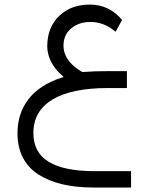

<svg xmlns="http://www.w3.org/2000/svg" viewBox="-20 -478 647 837"><path d="M56.2 103.5Q56.2 16.6 104 -45.4Q151.9 -107.4 246.1 -138.7L257.3 -142.1L249 -150.9L248 -151.9H247.6Q227.1 -169.9 213.4 -190.7Q199.7 -211.4 192.9 -233.2Q186 -254.9 186 -277.3Q186.5 -358.9 237.8 -408.4Q289.1 -458 371.6 -458Q456.1 -458 512.2 -391.1L483.9 -339.4Q434.6 -382.3 373.5 -382.3Q325.2 -382.3 291 -354.7Q256.8 -327.1 256.8 -278.3Q256.8 -256.8 265.9 -236.6Q274.9 -216.3 293.2 -198Q311.5 -179.7 337.4 -165L338.9 -164.1H340.8H341.3H341.8Q389.2 -168 458.5 -168H533.2V-94.2H450.7Q291.5 -94.2 208.5 -43.9Q125.5 6.3 125.5 101.6Q125.5 187 192.4 227.5Q259.3 268.1 391.6 268.1H551.3V339.4H385.7Q310.5 339.4 250.5 325Q190.4 310.5 146.7 282.2Q103 253.9 79.6 208.5Q56.2 163.1 56.2 103.5Z"/></svg>

Font: Shabnam Light WOL
Style: Light-WOL
Weight: 300
Foundry: DejaVu fonts team - Redesigned by Saber Rastikerdar - Based on Vazir font
Version: Version 5.0.0